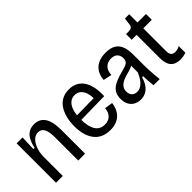

<svg xmlns="http://www.w3.org/2000/svg" viewBox="11 -1212 1803 1803"><g transform="rotate(-45 912.5 -310.5)"><path d="M71 0V-339V-523H150L144 -374H160Q173 -430 193 -465.5Q213 -501 243 -518Q273 -535 313 -535Q384 -535 420.5 -481Q457 -427 457 -320V0H366V-310Q366 -385 346 -420Q326 -455 287 -455Q250 -455 222.5 -428Q195 -401 179 -357.5Q163 -314 161 -263V0Z M784 12Q725 12 684 -8.5Q643 -29 617 -65.5Q591 -102 579 -150Q567 -198 567 -254Q567 -311 579.5 -362Q592 -413 617 -452Q642 -491 681.5 -513Q721 -535 776 -535Q824 -535 861 -516.5Q898 -498 922.5 -461.5Q947 -425 958 -373Q969 -321 966 -255L628 -249V-308L907 -312L882 -281Q885 -340 872.5 -379.5Q860 -419 835 -439Q810 -459 775 -459Q738 -459 711 -435.5Q684 -412 670 -367Q656 -322 656 -257Q656 -163 687 -112Q718 -61 783 -61Q808 -61 827 -68.5Q846 -76 860 -90Q874 -104 882 -124Q890 -144 892 -169L973 -157Q970 -125 957.5 -95Q945 -65 922.5 -40.5Q900 -16 865.5 -2Q831 12 784 12Z M1188 12Q1153 12 1123 -3Q1093 -18 1074.5 -49Q1056 -80 1056 -129Q1056 -165 1067.5 -192Q1079 -219 1103 -239Q1127 -259 1163 -273.5Q1199 -288 1248 -300Q1279 -308 1301 -316Q1323 -324 1334.5 -338.5Q1346 -353 1346 -379Q1346 -415 1325 -437.5Q1304 -460 1260 -460Q1232 -460 1208.5 -448Q1185 -436 1170.5 -411.5Q1156 -387 1154 -348L1070 -366Q1073 -405 1086.5 -436Q1100 -467 1124.5 -489.5Q1149 -512 1184 -523.5Q1219 -535 1264 -535Q1324 -535 1361.5 -514Q1399 -493 1417 -449.5Q1435 -406 1435 -340V-206Q1435 -177 1436.5 -140.5Q1438 -104 1441 -67Q1444 -30 1448 0H1366Q1362 -32 1360 -64.5Q1358 -97 1357 -129H1343Q1331 -86 1310 -54.5Q1289 -23 1258.5 -5.5Q1228 12 1188 12ZM1215 -64Q1234 -64 1252 -71.5Q1270 -79 1287 -95Q1304 -111 1319 -135Q1334 -159 1347 -191V-299L1375 -302Q1364 -286 1342.5 -275.5Q1321 -265 1294.5 -257.5Q1268 -250 1241.5 -242Q1215 -234 1193 -221.5Q1171 -209 1157 -189Q1143 -169 1143 -138Q1143 -102 1163 -83Q1183 -64 1215 -64Z M1716 9Q1653 9 1620.5 -27Q1588 -63 1588 -137V-447H1523V-522H1558Q1584 -523 1596 -532Q1608 -541 1610 -562L1619 -633H1676V-523H1789V-446H1676V-143Q1676 -109 1689.5 -92.5Q1703 -76 1732 -76Q1745 -76 1760 -79.5Q1775 -83 1793 -93V-4Q1770 3 1751 6Q1732 9 1716 9Z"/></g></svg>

Font: Bricolage Grotesque SemiCondensed
Style: Regular
Weight: 400
Width: 4
Designer: Mathieu Triay
Foundry: Atelier Triay
Version: Version 1.001;gftools[0.9.33.dev8+g029e19f]